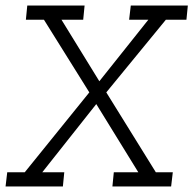

<svg xmlns="http://www.w3.org/2000/svg" viewBox="-42 -670 695 690"><path d="M573 0H362L367 -51H455L304 -296L110 -51H189L184 0H-22L-16 -51H47L279 -338L116 -599H51L56 -650H262L257 -599H179L315 -378L491 -599H422L428 -650H633L628 -599H554L340 -338L518 -51H579Z"/></svg>

Font: Zilla Slab Light
Style: Italic
Weight: 300
Italic angle: -6°
Designer: Typotheque.com
Foundry: Typotheque type foundry
Version: Version 1.1; 2017; ttfautohint (v1.6)